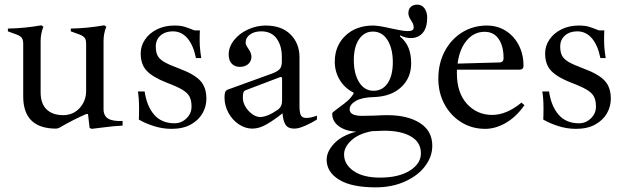

<svg xmlns="http://www.w3.org/2000/svg" viewBox="-20 -547 2687 827"><path d="M508 -26V-6Q477 -5 415 3L375 8L366 4L359 -56H352Q328 -46 294.5 -29Q261 -12 238 2Q228 7 222 7Q80 7 80 -132V-357Q80 -375 74.5 -383Q69 -391 55 -397L14 -412V-424Q85 -425 158 -438L167 -432Q155 -403 155 -370V-149Q155 -101 180.5 -76Q206 -51 252 -51Q295 -51 323 -81.5Q351 -112 351 -156V-357Q351 -375 345.5 -383Q340 -391 326 -397L285 -412V-424Q354 -425 429 -438L438 -432Q426 -403 426 -370V-77Q426 -48 446 -36Q466 -24 508 -26Z M578 -32Q579 -48 579 -80Q579 -123 574 -153H603Q612 -90 644 -53Q676 -16 732 -16Q761 -16 783 -37Q805 -58 805 -88Q805 -114 796.5 -130.5Q788 -147 765.5 -160.5Q743 -174 698 -191Q639 -214 612.5 -241.5Q586 -269 586 -317Q586 -349 604.5 -376.5Q623 -404 656 -420.5Q689 -437 731 -437Q757 -437 774 -432Q791 -427 818 -416H841Q840 -401 840 -374Q840 -338 847 -297H824Q813 -352 787.5 -382Q762 -412 724 -412Q692 -412 671.5 -394Q651 -376 651 -347Q651 -322 659 -307Q667 -292 687.5 -280Q708 -268 751 -252Q816 -228 842.5 -199.5Q869 -171 869 -122Q869 -88 852 -58.5Q835 -29 801.5 -10.5Q768 8 719 8Q680 8 642.5 -4Q605 -16 578 -32Z M1345 -49V-32Q1323 -18 1294.5 -5.5Q1266 7 1248 7Q1220 7 1209.5 -10.5Q1199 -28 1197 -59Q1159 -29 1127.5 -11Q1096 7 1067 7Q1036 7 1008 -12Q980 -31 963.5 -62Q947 -93 947 -127Q947 -143 950 -150.5Q953 -158 961 -161L1154 -231Q1177 -240 1185.5 -250.5Q1194 -261 1194 -281V-302Q1194 -350 1171.5 -381Q1149 -412 1105 -412Q1076 -412 1057 -398.5Q1038 -385 1038 -363Q1038 -354 1048 -340Q1063 -319 1063 -303Q1063 -283 1049 -271Q1035 -259 1013 -259Q991 -259 978 -273Q965 -287 965 -312Q965 -345 988 -374Q1011 -403 1048 -420Q1085 -437 1124 -437Q1193 -437 1231.5 -398.5Q1270 -360 1270 -300V-89Q1270 -64 1275.5 -51.5Q1281 -39 1299 -39Q1320 -39 1345 -49ZM1195 -210Q1195 -213 1192.5 -214.5Q1190 -216 1187 -215L1037 -158Q1031 -156 1028.5 -149Q1026 -142 1026 -126Q1026 -106 1037.5 -87Q1049 -68 1066.5 -55.5Q1084 -43 1100 -43Q1132 -43 1179 -76Q1195 -89 1195 -113Z M1842 81Q1842 127 1811.5 168Q1781 209 1725 234.5Q1669 260 1598 260Q1494 260 1440.5 227Q1387 194 1387 141Q1387 105 1420 70.5Q1453 36 1515 20Q1469 18 1440 -3Q1411 -24 1411 -57Q1411 -62 1417 -66L1439 -83Q1464 -101 1478 -113.5Q1492 -126 1503 -144V-148Q1465 -167 1443.5 -202.5Q1422 -238 1422 -281Q1422 -350 1468 -393.5Q1514 -437 1587 -437Q1611 -437 1667 -424Q1674 -423 1697 -418Q1720 -413 1736 -413Q1750 -413 1756 -417Q1762 -421 1762 -429Q1762 -443 1750 -460Q1739 -477 1739 -490Q1739 -508 1749.5 -517.5Q1760 -527 1777 -527Q1797 -527 1808.5 -511Q1820 -495 1820 -472Q1820 -427 1800.5 -405Q1781 -383 1750 -383Q1726 -383 1703 -395V-390Q1729 -368 1740 -340Q1751 -312 1751 -274Q1751 -212 1708.5 -172Q1666 -132 1593 -129Q1540 -128 1513 -112.5Q1486 -97 1486 -76Q1486 -48 1540 -48L1592 -49Q1628 -51 1648 -51Q1736 -51 1789 -17Q1842 17 1842 81ZM1504 -288Q1504 -229 1527 -192.5Q1550 -156 1589 -156Q1628 -156 1650 -189Q1672 -222 1672 -279Q1672 -338 1649 -374.5Q1626 -411 1586 -411Q1549 -411 1526.5 -378Q1504 -345 1504 -288ZM1793 113Q1793 66 1750.5 41Q1708 16 1634 16Q1618 16 1582 18Q1524 29 1493 58Q1462 87 1462 118Q1462 161 1503 189.5Q1544 218 1617 218Q1697 218 1745 188Q1793 158 1793 113Z M2239 -94Q2203 -43 2158.5 -17.5Q2114 8 2070 8Q2012 8 1966 -21Q1920 -50 1894 -99Q1868 -148 1868 -208Q1868 -274 1895.5 -326Q1923 -378 1970.5 -407.5Q2018 -437 2077 -437Q2123 -437 2159 -414Q2195 -391 2215 -351.5Q2235 -312 2235 -264Q2235 -247 2218 -247H1948V-231Q1948 -147 1991.5 -99.5Q2035 -52 2100 -52Q2162 -52 2226 -105ZM1951 -273 2131 -278Q2149 -278 2149 -297Q2149 -348 2128 -379Q2107 -410 2067 -410Q2022 -410 1990.5 -373Q1959 -336 1951 -273Z M2320 -32Q2321 -48 2321 -80Q2321 -123 2316 -153H2345Q2354 -90 2386 -53Q2418 -16 2474 -16Q2503 -16 2525 -37Q2547 -58 2547 -88Q2547 -114 2538.5 -130.5Q2530 -147 2507.5 -160.5Q2485 -174 2440 -191Q2381 -214 2354.5 -241.5Q2328 -269 2328 -317Q2328 -349 2346.5 -376.5Q2365 -404 2398 -420.5Q2431 -437 2473 -437Q2499 -437 2516 -432Q2533 -427 2560 -416H2583Q2582 -401 2582 -374Q2582 -338 2589 -297H2566Q2555 -352 2529.5 -382Q2504 -412 2466 -412Q2434 -412 2413.5 -394Q2393 -376 2393 -347Q2393 -322 2401 -307Q2409 -292 2429.5 -280Q2450 -268 2493 -252Q2558 -228 2584.5 -199.5Q2611 -171 2611 -122Q2611 -88 2594 -58.5Q2577 -29 2543.5 -10.5Q2510 8 2461 8Q2422 8 2384.5 -4Q2347 -16 2320 -32Z"/></svg>

Font: Ibarra Real Nova
Style: Regular
Weight: 400
Designer: Jose Maria Ribagorda & Octavio Pardo
Foundry: Jose Maria Ribagorda
Version: Version 1.014